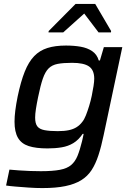

<svg xmlns="http://www.w3.org/2000/svg" viewBox="-20 -750 680 978"><path d="M196 208Q162 208 126.5 205.5Q91 203 60.5 200.5Q30 198 11 195L28 114Q50 116 77.5 118Q105 120 134 121Q163 122 188 122Q248 122 285 115Q322 108 342.5 90.5Q363 73 375 43.5Q387 14 398 -31Q400 -41 402.5 -51Q405 -61 406 -68H401Q380 -37 353.5 -21Q327 -5 294 0.5Q261 6 222 6Q163 6 126 -6Q89 -18 71.5 -48Q54 -78 54 -130Q54 -156 58 -187.5Q62 -219 70 -259Q86 -335 106 -385Q126 -435 154 -464Q182 -493 221.5 -505.5Q261 -518 316 -518Q357 -518 391 -512Q425 -506 449.5 -489.5Q474 -473 483 -442H489L509 -510H603L508 -62Q496 -4 481.5 40.5Q467 85 446.5 116.5Q426 148 393.5 168Q361 188 313 198Q265 208 196 208ZM274 -82Q308 -82 331 -87Q354 -92 370.5 -102.5Q387 -113 399 -129Q409 -141 417.5 -162.5Q426 -184 434 -210Q442 -236 447.5 -262.5Q453 -289 456.5 -312Q460 -335 460 -349Q460 -393 433.5 -411.5Q407 -430 347 -430Q302 -430 273.5 -424.5Q245 -419 227.5 -401.5Q210 -384 198 -349Q186 -314 174 -255Q167 -221 163 -195Q159 -169 159 -151Q159 -121 170 -106.5Q181 -92 207 -87Q233 -82 274 -82ZM227 -585 228 -592 365 -730H465L546 -592L545 -585H482L409 -681L302 -585Z"/></svg>

Font: Saira SemiExpanded Medium
Style: Italic
Weight: 500
Width: 6
Italic angle: -12°
Designer: Hector Gatti with collaboration of the Omnibus-Type team
Foundry: Omnibus-Type
Version: Version 1.101